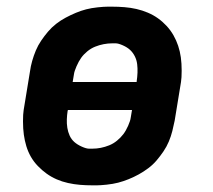

<svg xmlns="http://www.w3.org/2000/svg" viewBox="-20 -548 640 576"><path d="M257 8Q238 8 220 6.5Q202 5 184 1Q166 -3 150 -10Q134 -17 120 -27Q106 -37 93.5 -50Q81 -63 72.5 -78Q64 -93 59 -109.5Q54 -126 51.5 -144Q49 -162 49 -184Q49 -206 51 -218L70 -334Q72 -349 76.5 -365Q81 -381 87.5 -396.5Q94 -412 103.5 -426Q113 -440 124 -453Q135 -466 148.5 -476.5Q162 -487 177 -495Q192 -503 207.5 -509.5Q223 -516 238.5 -520Q254 -524 273 -526Q292 -528 303 -528H316Q335 -528 353.5 -526.5Q372 -525 389.5 -521Q407 -517 423.5 -510Q440 -503 454 -493Q468 -483 480 -470Q492 -457 500.5 -442Q509 -427 514.5 -410.5Q520 -394 522.5 -376Q525 -358 525 -336Q525 -314 523 -302L504 -186Q501 -171 497 -155Q493 -139 486.5 -123.5Q480 -108 470.5 -94Q461 -80 450 -67Q439 -54 425 -43.5Q411 -33 396.5 -25Q382 -17 366 -10.5Q350 -4 334.5 0Q319 4 300 6Q281 8 271 8ZM390 -302V-304Q392 -317 392.5 -330Q393 -343 391.5 -355.5Q390 -368 384.5 -379Q379 -390 370.5 -398Q362 -406 348.5 -412Q335 -418 327 -418H317Q304 -418 291 -415.5Q278 -413 265.5 -408Q253 -403 242 -394Q231 -385 223.5 -374.5Q216 -364 209.5 -349Q203 -334 202 -326L198 -302ZM247 -102H257Q270 -102 282.5 -104.5Q295 -107 307.5 -112Q320 -117 331 -126Q342 -135 350 -145.5Q358 -156 364.5 -171Q371 -186 372 -194L376 -218H184L183 -216Q181 -203 180.5 -190Q180 -177 182 -164.5Q184 -152 189 -141Q194 -130 203 -122Q212 -114 225.5 -108Q239 -102 247 -102Z"/></svg>

Font: Iosevka Aile Extrabold
Style: Italic
Weight: 800
Italic angle: -9°
Designer: Belleve Invis
Foundry: Belleve Invis
Version: Version 31.1.0; ttfautohint (v1.8.4)